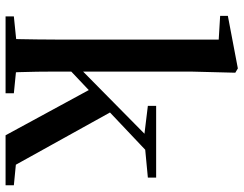

<svg xmlns="http://www.w3.org/2000/svg" viewBox="-110 -742 853 672"><g transform="rotate(90 316.0 -406.5)"><path d="M38 0V-29L146 -40H196L307 -29V0ZM116 0Q117 -19 117.5 -47.5Q118 -76 118.5 -109.5Q119 -143 119 -175Q119 -207 119 -232V-746L36 -751V-778L220 -813L235 -804L231 -647V-237Q231 -210 231 -177Q231 -144 231.5 -110Q232 -76 233 -47.5Q234 -19 235 0ZM174 -176V-220H179L334 -373L490 -527H545ZM454 0 291 -300 370 -373 557 -36 629 -29V0ZM351 -498V-527H602V-498L486 -487L466 -484Z"/></g></svg>

Font: Noto Serif KR ExtraLight SemiBold
Style: Regular
Weight: 600
Version: Version 2.002-H1;hotconv 1.1.0;makeotfexe 2.6.0